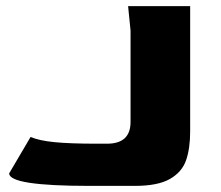

<svg xmlns="http://www.w3.org/2000/svg" viewBox="-20 -608 722 628"><path d="M10 -41 80 -160Q108 -148 158.5 -143Q209 -138 297 -138H330Q407 -138 407 -209V-508L399 -588H602V-179Q602 -122 588.5 -83.5Q575 -45 535.5 -22.5Q496 0 421 0H272Q10 0 10 -41Z"/></svg>

Font: Gold Bold
Style: Regular
Weight: 400
Designer: jaiki
Version: Version 1.000